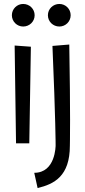

<svg xmlns="http://www.w3.org/2000/svg" viewBox="-20 -736 427 970"><path d="M155 -659C155 -691 129 -716 97 -716C66 -716 40 -691 40 -659C40 -627 66 -602 97 -602C129 -602 155 -627 155 -659ZM54 -506 61 -12H128L136 -500ZM337 -659C337 -691 311 -716 280 -716C248 -716 222 -691 222 -659C222 -627 248 -602 280 -602C311 -602 337 -627 337 -659ZM333 0C333 0 334 -38 334 -131C334 -212 333 -335 330 -511L245 -504C261 -128 261 -3 261 -3C261 1 261 137 153 137L170 214C254 194 333 154 333 0Z"/></svg>

Font: Englebert
Style: Regular
Weight: 400
Designer: Astigmatic (AOETI)
Foundry: Astigmatic (AOETI)
Version: Version 1.000